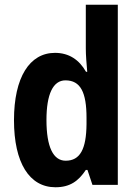

<svg xmlns="http://www.w3.org/2000/svg" viewBox="-20 -780 580 810"><path d="M214 10C275 10 311 -16 342 -63H349L370 0H477V-760H342V-575C342 -547 345 -512 348 -477H343C314 -528 271 -557 212 -557C105 -557 39 -454 39 -273C39 -93 104 10 214 10ZM257 -102C205 -102 176 -159 176 -274C176 -383 204 -441 256 -441C320 -441 345 -390 345 -283V-256C344 -151 318 -102 257 -102Z"/></svg>

Font: Noto Sans Devanagari UI Condensed
Style: Bold
Weight: 700
Width: 3
Designer: Jelle Bosma - Monotype Design Team
Foundry: Monotype Imaging Inc.
Version: Version 2.004